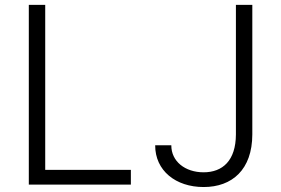

<svg xmlns="http://www.w3.org/2000/svg" viewBox="-20 -747 1138 777"><path d="M96.6 0H509.6V-59.7H163V-727.3H96.6ZM934.7 -727.3V-202.8C934.3 -97.3 881 -49.7 804 -49.7C729 -49.7 672.9 -94.1 673.3 -159.1H608C607.6 -56.5 691.1 9.9 804 9.9C919.4 9.9 1000.7 -60.4 1001.1 -202.8V-727.3Z"/></svg>

Font: Karasuma Gothic
Style: Light
Weight: 300
Designer: Rasmus Andersson / Ryoko Nishizuka
Foundry: rsms
Version: Version 1.00